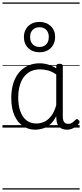

<svg xmlns="http://www.w3.org/2000/svg" viewBox="-20 -1030 663 1550"><path d="M265 17Q210 17 166 -12Q122 -41 96.5 -98Q71 -155 71 -238Q71 -288 80.5 -331Q90 -374 109 -408.5Q128 -443 156 -467.5Q184 -492 220.5 -505.5Q257 -519 301 -519Q335 -519 368 -509Q401 -499 434 -479V-495Q434 -506 440.5 -510.5Q447 -515 461 -515Q475 -515 481 -510.5Q487 -506 487 -496V-91Q487 -70 491.5 -56.5Q496 -43 506 -36.5Q516 -30 531 -30Q541 -30 550.5 -33.5Q560 -37 569.5 -44.5Q579 -52 590 -63Q595 -69 601.5 -68.5Q608 -68 614 -61Q621 -55 622 -48Q623 -41 619 -34Q608 -19 592 -7.5Q576 4 558 10.5Q540 17 522 17Q501 17 485.5 11.5Q470 6 458.5 -5.5Q447 -17 441.5 -33.5Q436 -50 435 -72Q435 -76 434.5 -81.5Q434 -87 434 -92Q411 -47 382 -23.5Q353 0 322.5 8.5Q292 17 265 17ZM127 -242Q127 -180 143.5 -133Q160 -86 192.5 -59.5Q225 -33 274 -33Q306 -33 336.5 -46.5Q367 -60 392.5 -92.5Q418 -125 434 -181V-429Q399 -453 367 -461.5Q335 -470 302 -470Q270 -470 243 -460.5Q216 -451 194.5 -432Q173 -413 158 -385.5Q143 -358 135 -322Q127 -286 127 -242ZM299 -608Q243 -608 208 -642Q173 -676 173 -731Q173 -767 189 -795Q205 -823 233.5 -838Q262 -853 299 -853Q354 -853 389.5 -819.5Q425 -786 425 -731Q425 -695 409 -667Q393 -639 364.5 -623.5Q336 -608 299 -608ZM299 -651Q322 -651 339 -661Q356 -671 365 -689Q374 -707 374 -731Q374 -767 354 -788.5Q334 -810 299 -810Q276 -810 258.5 -800Q241 -790 232 -772.5Q223 -755 223 -731Q223 -695 243.5 -673Q264 -651 299 -651ZM0 490H623V500H0ZM0 -20H623V0H0ZM0 -505H623V-500H0ZM0 -1010H623V-1000H0Z"/></svg>

Font: Playwrite ES Deco Guides
Style: Regular
Weight: 400
Designer: Veronika Burian, José Scaglione
Foundry: TypeTogether
Version: Version 1.003